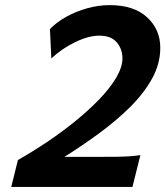

<svg xmlns="http://www.w3.org/2000/svg" viewBox="-20 -738 653 758"><path d="M534.2 -125.5 502.9 0H24.4L50.8 -106.4Q108.9 -139.2 167.7 -178.7Q226.6 -218.3 279.5 -261.5Q332.5 -304.7 374 -348.1Q415.5 -391.6 439.5 -432.6Q463.4 -473.6 463.4 -507.8Q463.4 -543.9 441.2 -570.6Q418.9 -597.2 372.1 -597.2Q329.6 -597.2 277.1 -571.8Q224.6 -546.4 182.6 -507.3L177.2 -623.5Q204.1 -650.9 242.4 -672.1Q280.8 -693.4 325.2 -705.6Q369.6 -717.8 413.1 -717.8Q508.3 -717.8 560.5 -669.9Q612.8 -622.1 612.8 -549.3Q612.8 -487.3 581.3 -429.4Q549.8 -371.6 495.8 -317.6Q441.9 -263.7 374.3 -213.9Q306.6 -164.1 234.4 -118.7H363.8Q412.1 -118.7 442.1 -119.1Q472.2 -119.6 492.9 -121.1Q513.7 -122.6 534.2 -125.5Z"/></svg>

Font: Andika
Style: Bold Italic
Weight: 700
Italic angle: -14°
Designer: Victor Gaultney, Annie Olsen, Julie Remington, Don Collingsworth, Eric Hays, Becca Hirsbrunner
Foundry: SIL International
Version: Version 6.101